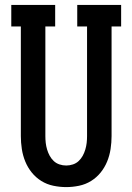

<svg xmlns="http://www.w3.org/2000/svg" viewBox="-20 -755 540 783"><path d="M250 8Q224 8 197.5 2.5Q171 -3 148.5 -17Q126 -31 109.5 -51.5Q93 -72 83 -96.5Q73 -121 69 -147.5Q65 -174 65 -200V-647H26V-735H205V-647H165V-200Q165 -186 166.5 -172.5Q168 -159 172 -145.5Q176 -132 182.5 -120Q189 -108 199 -98.5Q209 -89 222.5 -84.5Q236 -80 250 -80Q264 -80 277.5 -84.5Q291 -89 301 -98.5Q311 -108 317.5 -120Q324 -132 328 -145.5Q332 -159 333.5 -172.5Q335 -186 335 -200V-647H295V-735H474V-647H435V-200Q435 -174 431 -147.5Q427 -121 417 -96.5Q407 -72 390.5 -51.5Q374 -31 351.5 -17Q329 -3 302.5 2.5Q276 8 250 8Z"/></svg>

Font: Iosevka Slab Semibold
Style: Regular
Weight: 600
Monospace: yes
Designer: Belleve Invis
Foundry: Belleve Invis
Version: Version 11.1.1; ttfautohint (v1.8.3)